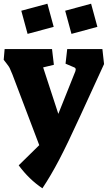

<svg xmlns="http://www.w3.org/2000/svg" viewBox="-50 -788 607 1037"><path d="M51 105 162 -4 17 -386Q6 -413 2 -421Q-2 -429 -13 -443L-30 -465L-25 -523H231L241 -438L183 -424L265 -173L357 -403Q359 -409 359 -412Q359 -421 351 -424L304 -444L313 -523H503L512 -442L384 -163Q315 -12 270 74Q225 160 179 229Q107 181 51 105ZM65 -730 206 -768 240 -643 99 -605ZM302 -730 442 -768 476 -643 336 -605Z"/></svg>

Font: Suez One
Style: Regular
Weight: 400
Designer: Michal Sahar
Foundry: Hagilda
Version: Version 1.001